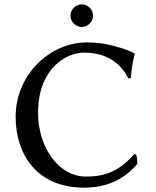

<svg xmlns="http://www.w3.org/2000/svg" viewBox="-20 -853 717 883"><path d="M380 -658C211 -658 52 -512 52 -315C52 -142 151 10 366 10C458 10 545 -19 612 -100C612 -111 610 -133 606 -142L599 -145C528 -67 468 -41 375 -41C248 -41 155 -178 155 -334C155 -537 284 -611 366 -611C456 -611 529 -575 570 -493L582 -494C586 -545 589 -563 600 -605L598 -608C598 -608 502 -658 380 -658ZM304 -781C304 -753 328 -729 356 -729C384 -729 408 -753 408 -781C408 -809 384 -833 356 -833C328 -833 304 -809 304 -781Z"/></svg>

Font: Libertinus Sans
Style: Regular
Weight: 400
Designer: Philipp H. Poll, Khaled Hosny
Foundry: Caleb Maclennan
Version: Version 7.050;RELEASE